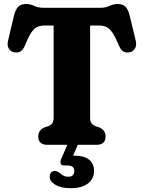

<svg xmlns="http://www.w3.org/2000/svg" viewBox="-20 -740 734 981"><path d="M207.5 -700H488Q521 -700 540.2 -709.8Q559.5 -719.5 581.5 -719.5Q608 -719.5 621.8 -705Q635.5 -690.5 643 -658.5L673.5 -532Q679 -508.5 670.2 -492.8Q661.5 -477 642.5 -473Q625 -469.5 611.5 -476.5Q598 -483.5 589 -504.5Q571 -547.5 556.5 -570Q542 -592.5 525.8 -601Q509.5 -609.5 485.5 -609.5H440.5V-137.5Q440.5 -119.5 447.2 -110.5Q454 -101.5 467.5 -95.5L490 -88Q519.5 -73.5 519.5 -42.5Q519.5 0 472 0H223Q175.5 0 175.5 -42.5Q175.5 -73.5 204.5 -88L227.5 -95.5Q240.5 -101.5 247.2 -110.5Q254 -119.5 254 -137.5V-609.5H208Q184.5 -609.5 168.2 -601.2Q152 -593 137.8 -570.2Q123.5 -547.5 106 -504.5Q96.5 -483.5 83.2 -476.5Q70 -469.5 52 -473Q33 -477 24.2 -492.8Q15.5 -508.5 21 -532L51 -658.5Q59 -690.5 72.5 -705Q86 -719.5 113 -719.5Q135.5 -719.5 154.8 -709.8Q174 -700 207.5 -700ZM328 -9H381L353.5 55.5Q358.5 55.5 364 55.5Q410 55.5 435.2 75.8Q460.5 96 460.5 133.5Q460.5 173.5 429.5 197.5Q398.5 221.5 341 221.5Q291.5 221.5 262.8 204Q234 186.5 234 163.5Q234 150 241 141.8Q248 133.5 259.5 133.5Q268 133.5 275 137.2Q282 141 288.5 146Q304.5 163 329 163Q359.5 163 359.5 133Q359.5 105.5 324.5 105.5H309Q294 105.5 290.2 96.2Q286.5 87 292.5 72.5Z"/></svg>

Font: Fraunces 72pt SuperSoft
Style: Bold
Weight: 700
Version: Version 1.000;[0bf87f6ff]